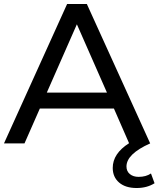

<svg xmlns="http://www.w3.org/2000/svg" viewBox="-21 -720 796 964"><path d="M737 151 755 200Q717 224 665 224Q609 224 577 196.5Q545 169 545 123Q545 51 627 -1L551 -175H179L102 0H-1L316 -700H415L733 0Q614 53 614 116Q614 140 631 154Q648 168 675 168Q712 168 737 151ZM214 -255H516L365 -598Z"/></svg>

Font: Montserrat
Style: Regular
Weight: 500
Designer: Julieta Ulanovsky
Foundry: Julieta Ulanovsky
Version: Version 7.200;PS 007.200;hotconv 1.0.88;makeotf.lib2.5.64775